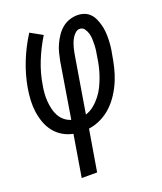

<svg xmlns="http://www.w3.org/2000/svg" viewBox="-136 -609 772 913"><g transform="rotate(-20 250.0 -152.5)"><path d="M119 215 154 4Q125 -2 101 -16.5Q77 -31 60 -53Q43 -75 33.5 -101.5Q24 -128 20 -156.5Q16 -185 17.5 -214.5Q19 -244 24 -274Q35 -338 59.5 -400Q84 -462 121 -520L182 -486Q150 -434 127.5 -378Q105 -322 96 -265Q92 -244 90.5 -224Q89 -204 90.5 -184Q92 -164 96.5 -144.5Q101 -125 110 -108.5Q119 -92 134 -79.5Q149 -67 167 -62L213 -343Q217 -363 222 -383Q227 -403 236 -422.5Q245 -442 257 -460Q269 -478 285.5 -492Q302 -506 322.5 -513Q343 -520 363 -520Q382 -520 398.5 -514Q415 -508 427 -495.5Q439 -483 446 -467Q453 -451 457.5 -434Q462 -417 463.5 -399Q465 -381 464.5 -362.5Q464 -344 462 -325.5Q460 -307 456 -288Q451 -257 443.5 -225.5Q436 -194 423.5 -163.5Q411 -133 392.5 -104Q374 -75 349.5 -51.5Q325 -28 294 -13Q263 2 232 6L197 215ZM241 -62Q264 -69 283.5 -85Q303 -101 318.5 -121Q334 -141 344.5 -163Q355 -185 363 -207.5Q371 -230 376.5 -253.5Q382 -277 385 -300Q388 -315 390 -330Q392 -345 392.5 -359.5Q393 -374 392.5 -389Q392 -404 388 -417.5Q384 -431 375.5 -443Q367 -455 352 -455Q340 -455 330 -446Q320 -437 313.5 -426Q307 -415 302.5 -403Q298 -391 295 -379.5Q292 -368 290 -356Q288 -344 286 -333Z"/></g></svg>

Font: Iosevka
Style: Italic
Weight: 400
Italic angle: -9°
Monospace: yes
Designer: Belleve Invis
Foundry: Belleve Invis
Version: Version 32.5.0; ttfautohint (v1.8.4)